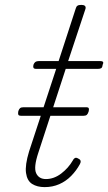

<svg xmlns="http://www.w3.org/2000/svg" viewBox="-20 -750 443 786"><path d="M163 16Q132 16 111.5 3Q91 -10 86.5 -42Q82 -74 99 -130L210 -468H129Q119 -468 117 -472.5Q115 -477 117 -485Q120 -493 125 -496.5Q130 -500 139 -500H220L290 -715Q292 -723 297 -726.5Q302 -730 313 -730Q323 -730 327.5 -726Q332 -722 330 -714L259 -500H389Q400 -500 402 -496Q404 -492 400 -484Q399 -474 394.5 -471Q390 -468 380 -468H249L137 -125Q117 -65 128 -41Q139 -17 168 -17Q201 -17 230.5 -39.5Q260 -62 278 -93Q281 -100 286.5 -103Q292 -106 300 -101Q309 -97 310 -91Q311 -85 307 -78Q293 -52 271.5 -30Q250 -8 222.5 4Q195 16 163 16ZM67 -276Q57 -276 55 -280.5Q53 -285 55 -295Q58 -304 62.5 -307.5Q67 -311 77 -311H332Q342 -311 343.5 -306.5Q345 -302 343 -294Q340 -284 335.5 -280Q331 -276 322 -276Z"/></svg>

Font: Playwrite BE VLG Thin
Style: Regular
Weight: 250
Designer: Veronika Burian, José Scaglione
Foundry: TypeTogether
Version: Version 1.002